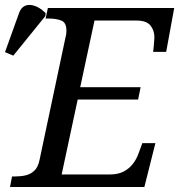

<svg xmlns="http://www.w3.org/2000/svg" viewBox="-61 -746 715 766"><path d="M-21 0 -13 -42H0Q22 -42 41.5 -46.5Q61 -51 76 -65Q91 -79 97 -109L201 -600Q203 -607 203.5 -613Q204 -619 204 -624Q204 -656 183.5 -664Q163 -672 134 -672H121L130 -714H634L602 -539H550Q551 -544 552 -557Q553 -570 554 -582.5Q555 -595 555 -597Q555 -625 539 -644.5Q523 -664 484 -664H316L259 -398H500L490 -349H249L185 -50H378Q410 -50 432 -61.5Q454 -73 468.5 -91.5Q483 -110 491 -132L507 -175H559L515 0ZM-8 -524 -41 -538 15 -694Q22 -713 34.5 -720.5Q47 -728 62.5 -726Q78 -724 93 -715.5Q108 -707 121 -694L120 -682Z"/></svg>

Font: Noto Serif
Style: Italic
Weight: 400
Italic angle: -12°
Designer: Monotype Design Team
Foundry: Monotype Imaging Inc.
Version: Version 2.013